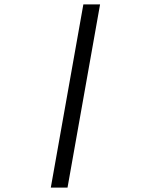

<svg xmlns="http://www.w3.org/2000/svg" viewBox="-20 -770 658 873"><path d="M211 83 359 -750H435L287 83Z"/></svg>

Font: Hermit LightItalic
Style: Regular
Weight: 300
Italic angle: -10°
Designer: Pablo Caro
Version: Version 2.000;PS 002.000;hotconv 1.0.88;makeotf.lib2.5.64775